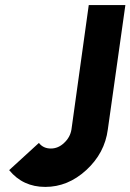

<svg xmlns="http://www.w3.org/2000/svg" viewBox="-20 -720 513 755"><path d="M329 -700 261 -211Q256 -180 232 -158Q209 -136 180 -136Q150 -136 133 -158L16 -51Q70 15 158 15Q247 15 319 -51Q392 -118 404 -211L473 -700Z"/></svg>

Font: Unageo
Style: ExtraBold-Italic
Weight: 800
Designer: Richard Sepsi
Foundry: Richard Sepsi
Version: Version 2.000